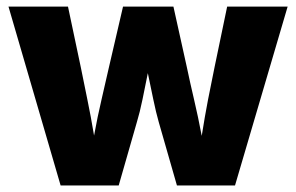

<svg xmlns="http://www.w3.org/2000/svg" viewBox="-20 -566 904 586"><path d="M165 0 5.9 -545.9H187.5L226.6 -360.8Q235.8 -314 246.6 -262.5Q257.3 -210.9 267.1 -152.3Q277.8 -210.9 290 -262.7Q302.2 -314.5 312.5 -360.8L355.5 -545.9H509.3L550.3 -360.8Q560.1 -314 572.3 -262.2Q584.5 -210.4 595.7 -151.4Q605 -210.4 615 -262.2Q625 -314 634.8 -360.8L673.3 -545.9H857.9L697.3 0H520L464.4 -193.8Q456.1 -222.7 447.8 -262.9Q439.5 -303.2 431.2 -342.8Q423.3 -303.2 415 -262.9Q406.7 -222.7 397.9 -193.8L342.3 0Z"/></svg>

Font: Inter Extra Bold
Style: Regular
Weight: 800
Designer: Rasmus Andersson
Foundry: rsms
Version: Version 4.000;git-3c8e0fc